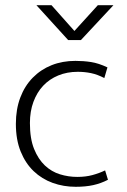

<svg xmlns="http://www.w3.org/2000/svg" viewBox="-20 -710 488 738"><path d="M277 -30Q309 -30 335 -37Q361 -44 384 -55L395 -19Q368 -5 338.5 1.5Q309 8 271 8Q224 8 182.5 -7Q141 -22 109.5 -52Q78 -82 59.5 -127.5Q41 -173 41 -234Q41 -290 58 -335Q75 -380 106 -411.5Q137 -443 178.5 -459.5Q220 -476 270 -476Q301 -476 330 -471.5Q359 -467 393 -451L381 -410Q354 -424 329.5 -429Q305 -434 279 -434Q238 -434 204 -420Q170 -406 146 -380.5Q122 -355 108.5 -318.5Q95 -282 95 -237Q95 -177 111 -137.5Q127 -98 152.5 -74Q178 -50 210.5 -40Q243 -30 277 -30ZM120 -690H178L266 -591L356 -690H416L291 -556H242Z"/></svg>

Font: Mukta Malar ExtraLight
Style: Regular
Weight: 275
Designer: Aadarsh Rajan, Girish Dalvi, Yashodeep Gholap
Foundry: Ek Type
Version: Version 2.538;PS 1.000;hotconv 16.6.51;makeotf.lib2.5.65220;